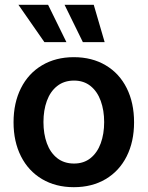

<svg xmlns="http://www.w3.org/2000/svg" viewBox="-20 -778 622 809"><path d="M37.1 -262.7Q37.1 -344.7 68.4 -406.7Q99.6 -468.8 157.2 -502.9Q214.8 -537.1 291 -537.1Q367.7 -537.1 425.3 -502.9Q482.9 -468.8 513.9 -406.7Q544.9 -344.7 544.9 -262.7Q544.9 -181.2 513.7 -119.1Q482.4 -57.1 425 -23.2Q367.7 10.7 291 10.7Q214.8 10.7 157.2 -23.4Q99.6 -57.6 68.4 -119.4Q37.1 -181.2 37.1 -262.7ZM418.9 -263.7Q418.9 -313 404.5 -352.8Q390.1 -392.6 361.6 -415.5Q333 -438.5 292 -438.5Q250 -438.5 220.9 -415.5Q191.9 -392.6 177.5 -353Q163.1 -313.5 163.1 -263.7Q163.1 -213.9 177.5 -174.3Q191.9 -134.8 220.9 -111.8Q250 -88.9 292 -88.9Q333 -88.9 361.6 -111.8Q390.1 -134.8 404.5 -174.3Q418.9 -213.9 418.9 -263.7ZM57.6 -757.8H182.6L259.8 -600.6H167ZM252 -757.8H375L420.9 -600.6H329.1Z"/></svg>

Font: Pretendard JP SemiBold
Style: Regular
Weight: 600
Designer: Base glyphs from Inter by Rasmus Andersson; Hangeul glyphs from Noto Sans CJK(Source Han Sans) by Jang Soo-young and Kan
Foundry: Kil Hyung-jin
Version: Version 1.309